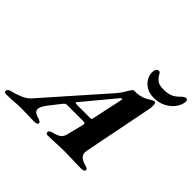

<svg xmlns="http://www.w3.org/2000/svg" viewBox="-261 -1068 1301 1301"><g transform="rotate(45 389.5 -417.5)"><path d="M-68 -8Q-68 -28 -40 -34Q-4 -42 34 -58Q72 -74 93 -98L476 -532Q497 -557 518 -594Q520 -597 526 -607Q532 -617 536 -621Q540 -625 543 -625Q605 -625 640 -644L658 -654Q685 -672 697 -672Q710 -672 710 -642Q710 -623 706 -606L608 -112Q606 -100 606 -95Q606 -72 622 -57.5Q638 -43 671 -34Q685 -30 691 -26Q697 -22 697 -13Q697 -6 686.5 -2Q676 2 666 2Q645 2 589 0Q531 -2 507 -2Q487 -2 431 0Q385 3 347 3Q339 3 334 -0.5Q329 -4 329 -11Q329 -19 337 -25.5Q345 -32 356 -34Q392 -42 411 -56Q430 -70 436 -97L466 -219Q467 -221 467 -224Q467 -236 453 -236H292Q279 -236 266 -219L204 -140Q172 -99 172 -76Q172 -60 184.5 -50Q197 -40 222 -34Q232 -31 239.5 -26Q247 -21 247 -13Q247 -6 237 -2Q227 2 215 2Q192 2 150 0L91 -1Q61 -1 25 2Q12 3 -5.5 4Q-23 5 -45 5Q-68 5 -68 -8ZM465 -284Q473 -284 477 -286Q481 -288 482 -295L529 -514Q531 -520 531 -525Q531 -530 528 -530Q523 -530 516 -523L332 -302Q324 -292 324 -289Q324 -284 342 -284ZM544 -799Q544 -817 551 -828.5Q558 -840 570 -840Q577 -840 580.5 -836.5Q584 -833 587.5 -827Q591 -821 593 -818Q609 -792 628 -782Q647 -772 682 -772Q719 -772 744.5 -781.5Q770 -791 797 -818Q809 -830 817 -835Q825 -840 834 -840Q847 -840 847 -820Q847 -796 827.5 -764Q808 -732 768.5 -708.5Q729 -685 673 -685Q632 -685 602.5 -703Q573 -721 558.5 -747.5Q544 -774 544 -799Z"/></g></svg>

Font: EB Garamond ExtraBold
Style: Italic
Weight: 800
Italic angle: -17.2°
Designer: Georg Duffner and Octavio Pardo
Foundry: Georg Duffner
Version: Version 1.000